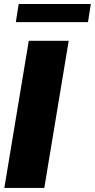

<svg xmlns="http://www.w3.org/2000/svg" viewBox="-20 -929 469 949"><path d="M319.6 -727.3 198.9 0H1.4L122.2 -727.3ZM429 -909.1 414.8 -819.6H58.2L72.4 -909.1Z"/></svg>

Font: Karasuma Gothic
Style: Italic
Weight: 900
Italic angle: -9.39999°
Designer: Rasmus Andersson / Ryoko Nishizuka
Foundry: Genbu
Version: Version 1.00